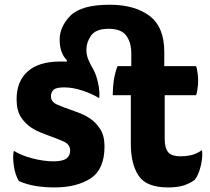

<svg xmlns="http://www.w3.org/2000/svg" viewBox="-20 -780 897 819"><path d="M680.7 -498Q680.7 -513.7 680.7 -559.6Q680.7 -665 617.2 -712.9Q553.7 -759.8 447.3 -759.8Q327.1 -759.8 280.3 -712.9Q234.4 -666 234.4 -610.4Q234.4 -583 242.2 -560.5Q250 -538.1 264.6 -524.4Q264.6 -521.5 264.6 -516.6Q257.8 -517.6 251 -517.6Q243.2 -517.6 237.3 -517.6Q145.5 -517.6 98.6 -475.6Q50.8 -433.6 50.8 -356.4Q50.8 -309.6 69.3 -280.3Q87.9 -252 115.2 -234.4Q132.8 -222.7 153.3 -214.8Q172.9 -207 191.4 -200.2Q226.6 -187.5 252.9 -175.8Q279.3 -163.1 279.3 -137.7Q279.3 -115.2 262.7 -103.5Q246.1 -91.8 208 -91.8Q167 -91.8 118.2 -104.5Q69.3 -117.2 39.1 -136.7Q36.1 -125 36.1 -109.4Q36.1 -92.8 39.1 -72.3Q44.9 -33.2 60.5 -7.8Q92.8 6.8 133.8 13.7Q173.8 19.5 212.9 19.5Q307.6 19.5 367.2 -19.5Q425.8 -58.6 425.8 -155.3Q425.8 -201.2 407.2 -229.5Q388.7 -258.8 361.3 -276.4Q343.8 -288.1 324.2 -295.9Q304.7 -303.7 285.2 -310.5Q250 -322.3 223.6 -334Q197.3 -345.7 197.3 -369.1Q197.3 -386.7 209 -397.5Q220.7 -407.2 252.9 -407.2Q290 -407.2 329.1 -394.5Q369.1 -381.8 403.3 -361.3Q406.2 -390.6 398.4 -425.8Q390.6 -460.9 378.9 -482.4Q365.2 -505.9 356.4 -526.4Q348.6 -545.9 348.6 -568.4Q348.6 -599.6 368.2 -627.9Q388.7 -657.2 443.4 -657.2Q497.1 -657.2 518.6 -627.9Q540 -598.6 540 -553.7Q540 -535.2 540 -498Q525.4 -498 481.4 -498Q471.7 -473.6 465.8 -440.4Q460.9 -406.2 460.9 -374Q486.3 -374 538.1 -374Q538.1 -321.3 538.1 -164.1Q538.1 -81.1 571.3 -30.3Q604.5 19.5 697.3 19.5Q734.4 19.5 761.7 11.7Q789.1 2.9 810.5 -12.7Q826.2 -32.2 835.9 -70.3Q842.8 -98.6 842.8 -122.1Q842.8 -131.8 841.8 -139.6Q818.4 -124 795.9 -118.2Q773.4 -113.3 751 -113.3Q710.9 -113.3 696.3 -131.8Q682.6 -150.4 682.6 -185.5Q682.6 -249 682.6 -374Q715.8 -374 816.4 -374Q820.3 -382.8 822.3 -400.4Q825.2 -417 825.2 -435.5Q825.2 -455.1 822.3 -471.7Q820.3 -489.3 816.4 -498Q771.5 -498 680.7 -498Z"/></svg>

Font: cl
Style: Bold
Weight: 400
Designer: Mitja Miklavcic
Version: Version 7.504; 2011; Build 1021